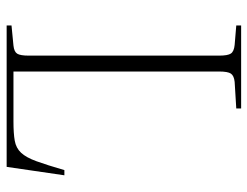

<svg xmlns="http://www.w3.org/2000/svg" viewBox="-106 -658 763 592"><g transform="rotate(90 276.0 -361.5)"><path d="M58 0V-15L120 -21Q139 -23 145 -32.5Q151 -42 151 -68V-655Q151 -682 144.5 -691.5Q138 -701 118 -703L58 -708V-723H314V-708L232 -703Q213 -701 206.5 -691.5Q200 -682 200 -655V-21H354Q391 -21 413.5 -25Q436 -29 450.5 -44.5Q465 -60 476.5 -91.5Q488 -123 504 -178H520L494 0Z"/></g></svg>

Font: Literata 60pt ExtraLight
Style: Regular
Weight: 250
Designer: Latin by Veronika Burian and Jose Scaglione. Greek by Irene Vlachou. Cyrillic by Vera Evstafieva.
Foundry: TypeTogether
Version: Version 3.103;gftools[0.9.29]